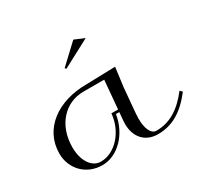

<svg xmlns="http://www.w3.org/2000/svg" viewBox="-137 -810 1040 996"><g transform="rotate(-30 382.5 -312.5)"><path d="M442.8 -375 427.9 -205H387.9C378.8 -100.1 301.9 -15 216.3 -15C160.8 -15 124.3 -74.8 124.3 -152.5C124.3 -285.6 208.3 -375 317.8 -375ZM525.4 -405 350 -400C180.1 -400 49.6 -306.6 49.6 -158.6C49.6 -66.9 118.1 5 214.6 5C307 5 390.2 -81.1 406.2 -190H426.6L422.2 -140C421.7 -133.6 421.4 -127.4 421.4 -121.4C421.4 -41.8 468.8 10 544.1 10C630.6 10 698.7 -31 765.2 -117L752.4 -130C690.3 -49 624.6 -10 545.9 -10C514.7 -10 495.9 -49.1 495.9 -110.3C495.9 -119.7 496.3 -129.6 497.2 -140L510.4 -290ZM294.8 -529 301.8 -522 467.8 -610 407.8 -635Z"/></g></svg>

Font: Galberik
Style: Regular
Weight: 400
Designer: Gluk
Foundry: Gluk
Version: Version 0.50